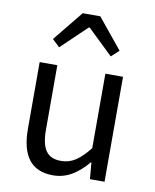

<svg xmlns="http://www.w3.org/2000/svg" viewBox="-91 -896 790 979"><g transform="rotate(10 303.5 -407.0)"><path d="M250.7 13.4C325.3 13.4 379.5 -26.3 430.1 -85.3H432.9L440.4 0H515.9V-543.4H424.5V-157.6C373.2 -93.6 333.5 -66 278.3 -66C206.4 -66 175.7 -109.2 175.7 -210.3V-543.4H84.3V-199.3C84.3 -60.4 136.1 13.4 250.7 13.4ZM130.5 -671.1 168.8 -634.9 300.6 -760.9H305L436.2 -634.9L475.5 -671.1L348.2 -827H257.1Z"/></g></svg>

Font: Source Han Sans JP VF
Style: Regular
Weight: 250
Designer: Ryoko NISHIZUKA 西塚涼子 (kana, bopomofo & ideographs); Paul D. Hunt (Latin, Greek & Cyrillic); Sandoll Communications 산돌커뮤니
Foundry: Adobe
Version: Version 2.004;hotconv 1.0.118;makeotfexe 2.5.65603